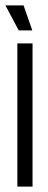

<svg xmlns="http://www.w3.org/2000/svg" viewBox="-27 -688 177 708"><path d="M37 0V-528H93V0ZM42 -576 -7 -668H60L92 -576Z"/></svg>

Font: Bricolage Grotesque 48pt Condensed ExtraLight
Style: Regular
Weight: 200
Width: 3
Designer: Mathieu Triay
Foundry: Atelier Triay
Version: Version 1.000; ttfautohint (v1.8.4.7-5d5b);gftools[0.9.32]